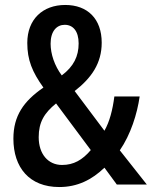

<svg xmlns="http://www.w3.org/2000/svg" viewBox="-20 -744 612 774"><path d="M243 -724C152 -724 90 -666 90 -571C90 -502 110 -454 155 -391C75 -336 34 -277 34 -185C34 -69 98 10 219 10C292 10 350 -19 401 -68L451 0H572L463 -138C507 -202 533 -285 543 -355H441C434 -301 422 -254 401 -217L281 -377C349 -430 390 -489 390 -572C390 -668 333 -724 243 -724ZM241 -644C274 -644 297 -619 297 -569C297 -517 277 -476 229 -440C200 -479 184 -526 184 -568C184 -619 209 -644 241 -644ZM206 -327 346 -139C312 -99 277 -79 230 -79C174 -79 136 -123 136 -191C136 -251 158 -288 206 -327Z"/></svg>

Font: Noto Sans Sinhala Condensed Medium
Style: Regular
Weight: 500
Width: 3
Designer: Jelle Bosma - Monotype Design Team
Foundry: Monotype Imaging Inc.
Version: Version 2.006